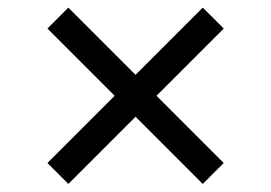

<svg xmlns="http://www.w3.org/2000/svg" viewBox="-20 -531 699 495"><path d="M102.3 -457.4 156.2 -511.4 329.5 -338.1 502.8 -511.4 556.8 -457.4 383.5 -284.1 556.8 -110.8 502.8 -56.8 329.5 -230.1 156.2 -56.8 102.3 -110.8 275.6 -284.1Z"/></svg>

Font: Inter P
Style: Regular
Weight: 400
Designer: Rasmus Andersson
Foundry: rsms
Version: Version 3.018;git-588b23468